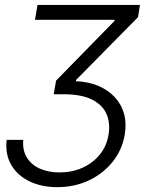

<svg xmlns="http://www.w3.org/2000/svg" viewBox="-20 -566 627 777"><path d="M6.8 0H74.2Q70.3 40.5 88.1 70.3Q106 100.1 140.4 116Q174.8 131.8 221.2 131.8Q271.5 131.8 313.5 113Q355.5 94.2 383.8 59.6Q412.1 24.9 419.4 -22Q426.8 -66.9 411.4 -103.8Q396 -140.6 353.3 -162.6Q310.5 -184.6 235.8 -184.6H197.3L207 -239.7L443.4 -481.4V-485.8H121.6L131.8 -545.9H546.4L538.6 -496.6L287.6 -242.2V-237.3Q337.4 -235.4 377.2 -218.8Q417 -202.1 443.8 -173.6Q470.7 -145 481.7 -106.4Q492.7 -67.9 484.9 -22Q475.1 38.6 437.3 86.9Q399.4 135.3 341.1 163.3Q282.7 191.4 211.4 191.4Q148.4 191.4 99.6 168Q50.8 144.5 25.6 101.6Q0.5 58.6 6.8 0Z"/></svg>

Font: Inter Tight Light
Style: Italic
Weight: 300
Italic angle: -9.39999°
Designer: Rasmus Andersson
Foundry: rsms
Version: Version 3.004